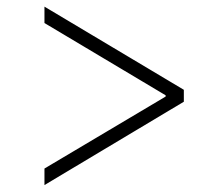

<svg xmlns="http://www.w3.org/2000/svg" viewBox="-20 -567 644 567"><path d="M522.9 -266.6 111.3 -20.5V-69.3L473.1 -284.2L469.2 -277.8V-290.5L473.1 -283.2L111.3 -499V-547.4L522.9 -301.8Z"/></svg>

Font: Inter 28pt ExtraLight
Style: Regular
Weight: 250
Designer: Rasmus Andersson
Foundry: rsms
Version: Version 4.001;git-66647c0bb